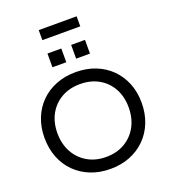

<svg xmlns="http://www.w3.org/2000/svg" viewBox="-199 -1296 1270 1447"><g transform="rotate(-20 436.0 -572.0)"><path d="M436 12Q349.5 12 278 -16.5Q206.5 -45 154.5 -97Q102.5 -149 74.5 -220.5Q46.5 -292 46.5 -378Q46.5 -463 74.8 -533.8Q103 -604.5 154.8 -656Q206.5 -707.5 278 -735.8Q349.5 -764 435.5 -764Q522 -764 593.5 -735.8Q665 -707.5 716.8 -656Q768.5 -604.5 797 -533.8Q825.5 -463 825.5 -378Q825.5 -292 797.2 -220.5Q769 -149 717 -97Q665 -45 593.8 -16.5Q522.5 12 436 12ZM435.5 -84Q520.5 -84 585 -121.5Q649.5 -159 685.5 -225.2Q721.5 -291.5 721.5 -378Q721.5 -464 685.5 -529.5Q649.5 -595 585 -631.5Q520.5 -668 436 -668Q351 -668 286.8 -631.5Q222.5 -595 186.2 -529.5Q150 -464 150 -378Q150 -291.5 186.2 -225.2Q222.5 -159 286.8 -121.5Q351 -84 435.5 -84ZM285 -968H396V-858H285ZM475 -968H586V-858H475ZM587.5 -1156.5V-1076H283.5V-1156.5Z"/></g></svg>

Font: Hepta Slab Medium
Style: Regular
Weight: 500
Designer: Michael LaGattuta
Foundry: Michael LaGattuta
Version: Version 1.102